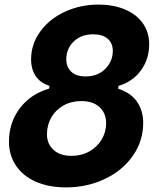

<svg xmlns="http://www.w3.org/2000/svg" viewBox="-20 -798 680 834"><path d="M19 -183Q19 -265 65.5 -327Q112 -389 193 -413L195 -425Q153 -439 134 -469Q115 -499 115 -539Q115 -607 155.5 -662Q196 -717 263 -747.5Q330 -778 407 -778Q474 -778 524 -756.5Q574 -735 601 -696Q628 -657 628 -606Q628 -541 592 -492Q556 -443 495 -425L493 -413Q550 -394 576 -355Q602 -316 602 -265Q602 -185 556.5 -120.5Q511 -56 434 -20Q357 16 267 16Q191 16 135 -9Q79 -34 49 -79Q19 -124 19 -183ZM470 -577Q470 -610 448 -629.5Q426 -649 385 -649Q333 -649 300.5 -618Q268 -587 268 -540Q268 -507 289.5 -486.5Q311 -466 352 -466Q405 -466 437.5 -499Q470 -532 470 -577ZM441 -263Q441 -306 412.5 -332.5Q384 -359 333 -359Q290 -359 256 -340Q222 -321 203 -288Q184 -255 184 -215Q184 -173 212.5 -147Q241 -121 291 -121Q334 -121 368.5 -140.5Q403 -160 422 -192.5Q441 -225 441 -263Z"/></svg>

Font: Open Sauce Sans ExBold Italic
Style: Regular
Weight: 800
Italic angle: -10°
Designer: Alfredo Marco Pradil
Foundry: Creative Sauce Fz LLC
Version: Version 1.477